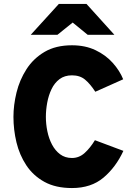

<svg xmlns="http://www.w3.org/2000/svg" viewBox="-20 -941 673 971"><path d="M344 10Q261 10 204.2 -21.5Q147.5 -53 113 -105.2Q78.5 -157.5 63.2 -221.2Q48 -285 48 -350Q48 -409.5 63.5 -473Q79 -536.5 113.8 -590.8Q148.5 -645 205.2 -678.5Q262 -712 344 -712Q411.5 -712 463.2 -687.2Q515 -662.5 550.2 -623Q585.5 -583.5 603 -540L462 -477Q436 -517 410 -538.5Q384 -560 344 -560Q306.5 -560 281 -540.8Q255.5 -521.5 240.5 -490Q225.5 -458.5 218.8 -421.8Q212 -385 212 -350Q212 -314 219.5 -277.2Q227 -240.5 243 -210Q259 -179.5 284 -160.8Q309 -142 344 -142Q380 -142 408 -167.2Q436 -192.5 460 -232L604 -178Q566 -95.5 503.5 -42.8Q441 10 344 10ZM135.5 -765 277.5 -921H417.5L558.5 -765H423.5L347.5 -827L270.5 -765Z"/></svg>

Font: Overpass Black
Style: Regular
Weight: 900
Designer: Delve Withrington, Dave Bailey, Thomas Jockin
Foundry: Delve Fonts LLC
Version: Version 4.000; ttfautohint (v1.8.3)